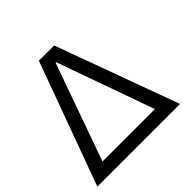

<svg xmlns="http://www.w3.org/2000/svg" viewBox="-218 -865 1031 1031"><g transform="rotate(-45 297.0 -350.0)"><path d="M-42 0H586L330 -700H214ZM73 -76 270 -629H274L471 -76Z"/></g></svg>

Font: Fixel Display 20240404
Style: Italic
Weight: 400
Italic angle: -10°
Designer: AlfaBravo + MacPaw
Foundry: Kyrylo Tkachov, Marchela Mozhyna, Serhii Makarenko, Maria Weinstein, Zakhar Kryvoshyya
Version: Version 1.211;Glyphs 3.2 (3225)